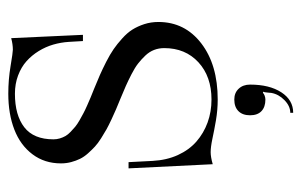

<svg xmlns="http://www.w3.org/2000/svg" viewBox="-152 -386 727 463"><g transform="rotate(-90 211.5 -154.5)"><path d="M37 0ZM171 182Q187.2 182 201.6 167.9Q216 153.8 219 136Q219.2 133.8 219.6 129Q220 124.2 220.5 121.2Q221 118.2 222 117L219 116Q217.5 118.2 212.5 120.1Q207.5 122 203 122Q185 122 175 112.5Q165 103 165 85Q165 67 175 57Q185 47 203 47Q219.2 47 229.1 57.6Q239 68.2 239 85Q239 131.8 220.4 160.4Q201.8 189 171 189ZM203 7Q178 7 153.1 2.8Q128.2 -1.5 108.4 -5.8Q88.5 -10 76 -10Q64.5 -10 47 -5L37 -208H52L55 -150Q56.8 -116.2 69.1 -89.1Q81.5 -62 101.6 -44.4Q121.8 -26.8 147.6 -17.4Q173.5 -8 203 -8Q258.5 -8 292.8 -39.5Q327 -71 327 -122Q327 -135 322.6 -146.4Q318.2 -157.8 309 -167.5Q299.8 -177.2 289.8 -185Q279.8 -192.8 264 -200.9Q248.2 -209 235.6 -214.6Q223 -220.2 204 -228Q188.8 -234.2 179.4 -238.2Q170 -242.2 155.2 -249.1Q140.5 -256 131.1 -261.2Q121.8 -266.5 109.5 -274.2Q97.2 -282 89.5 -289.1Q81.8 -296.2 73.2 -305.8Q64.8 -315.2 60 -325Q55.2 -334.8 52.1 -346.5Q49 -358.2 49 -371Q49 -410.5 70.9 -439.6Q92.8 -468.8 130.5 -483.4Q168.2 -498 217 -498Q251 -498 283.8 -492.5Q316.5 -487 323 -487Q336.2 -487 351 -491L359 -318H344L342 -352Q340.8 -371.2 335.5 -389.5Q330.2 -407.8 319.9 -424.6Q309.5 -441.5 295.4 -454.1Q281.2 -466.8 261 -474.4Q240.8 -482 217 -482Q165.2 -482 136.1 -459.4Q107 -436.8 107 -389Q107 -381.2 109.2 -373.8Q111.5 -366.2 115 -360.1Q118.5 -354 125 -347.8Q131.5 -341.5 137.4 -336.6Q143.2 -331.8 152.9 -326.2Q162.5 -320.8 169.8 -316.9Q177 -313 188.8 -307.8Q200.5 -302.5 208.2 -299.4Q216 -296.2 229 -291Q248.8 -283 262.1 -277.1Q275.5 -271.2 293.9 -261.9Q312.2 -252.5 324.5 -244Q336.8 -235.5 350.2 -223.4Q363.8 -211.2 371.6 -198.8Q379.5 -186.2 384.8 -170.1Q390 -154 390 -136Q390 -72.2 338.4 -32.6Q286.8 7 203 7Z"/></g></svg>

Font: FogtwoNo5
Style: Regular
Weight: 400
Designer: gluk (gluksza@wp.pl)
Foundry: gluk (gluksza@wp.pl)
Version: Version 0.87